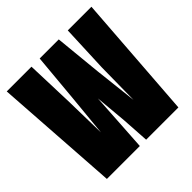

<svg xmlns="http://www.w3.org/2000/svg" viewBox="-180 -854 1010 1010"><g transform="rotate(-45 325.0 -349.0)"><path d="M10 -698H194L203 -434L208 -195L231 -434L255 -698H397L423 -434L450 -195L453 -434L464 -698H640L589 0H349L339 -156L323 -333L312 -156L302 0H57Z"/></g></svg>

Font: Azeret Mono Black
Style: Regular
Weight: 900
Designer: Martin Vácha
Foundry: Displaay
Version: Version 1.000; Glyphs 3.0.3, build 3074